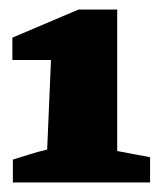

<svg xmlns="http://www.w3.org/2000/svg" viewBox="-20 -755 335 403"><path d="M7 -372V-420Q23 -425 42 -431Q61 -437 79 -441L87 -629H6V-676L145 -735H226V-438L295 -425V-372Z"/></svg>

Font: Piazzolla SC Black
Style: Regular
Weight: 900
Designer: Juan Pablo del Peral
Foundry: Huerta Tipografica
Version: Version 1.330